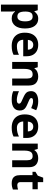

<svg xmlns="http://www.w3.org/2000/svg" viewBox="1559 -2261 942 4100"><g transform="rotate(90 2030.0 -211.0)"><path d="M382 -556Q474 -556 531 -484.5Q588 -413 588 -274Q588 -135 529 -62.5Q470 10 378 10Q319 10 284 -11.5Q249 -33 227 -60H219Q223 -41 225 -20.5Q227 0 227 20V240H78V-546H199L220 -475H227Q249 -508 286 -532Q323 -556 382 -556ZM334 -437Q276 -437 252.5 -401Q229 -365 227 -291V-275Q227 -196 250.5 -153.5Q274 -111 336 -111Q370 -111 392 -130Q414 -149 425 -186Q436 -223 436 -276Q436 -356 411.5 -396.5Q387 -437 334 -437Z M936 -556Q1012 -556 1066.5 -527Q1121 -498 1151 -443Q1181 -388 1181 -308V-236H829Q831 -173 866.5 -137Q902 -101 965 -101Q1018 -101 1061 -111.5Q1104 -122 1150 -144V-29Q1110 -9 1065.5 0.5Q1021 10 958 10Q876 10 813 -20.5Q750 -51 714 -113Q678 -175 678 -269Q678 -365 710.5 -428.5Q743 -492 801 -524Q859 -556 936 -556ZM937 -450Q894 -450 865.5 -422Q837 -394 832 -335H1041Q1040 -385 1015 -417.5Q990 -450 937 -450Z M1612 -556Q1700 -556 1753 -508.5Q1806 -461 1806 -356V0H1657V-319Q1657 -378 1636 -407.5Q1615 -437 1569 -437Q1501 -437 1476 -390.5Q1451 -344 1451 -257V0H1302V-546H1416L1436 -476H1444Q1470 -518 1515.5 -537Q1561 -556 1612 -556Z M2340 -162Q2340 -79 2281.5 -34.5Q2223 10 2107 10Q2050 10 2009 2.5Q1968 -5 1927 -22V-145Q1971 -125 2022 -112Q2073 -99 2112 -99Q2156 -99 2174.5 -112Q2193 -125 2193 -146Q2193 -160 2185.5 -171Q2178 -182 2153 -196Q2128 -210 2075 -232Q2024 -254 1991 -275.5Q1958 -297 1942 -327.5Q1926 -358 1926 -404Q1926 -480 1985 -518Q2044 -556 2142 -556Q2193 -556 2239 -546Q2285 -536 2334 -513L2289 -406Q2249 -423 2213 -434.5Q2177 -446 2140 -446Q2107 -446 2090.5 -437Q2074 -428 2074 -410Q2074 -397 2082.5 -386.5Q2091 -376 2115.5 -364Q2140 -352 2188 -332Q2235 -313 2269 -292.5Q2303 -272 2321.5 -241.5Q2340 -211 2340 -162Z M2681 -556Q2757 -556 2811.5 -527Q2866 -498 2896 -443Q2926 -388 2926 -308V-236H2574Q2576 -173 2611.5 -137Q2647 -101 2710 -101Q2763 -101 2806 -111.5Q2849 -122 2895 -144V-29Q2855 -9 2810.5 0.5Q2766 10 2703 10Q2621 10 2558 -20.5Q2495 -51 2459 -113Q2423 -175 2423 -269Q2423 -365 2455.5 -428.5Q2488 -492 2546 -524Q2604 -556 2681 -556ZM2682 -450Q2639 -450 2610.5 -422Q2582 -394 2577 -335H2786Q2785 -385 2760 -417.5Q2735 -450 2682 -450Z M3357 -556Q3445 -556 3498 -508.5Q3551 -461 3551 -356V0H3402V-319Q3402 -378 3381 -407.5Q3360 -437 3314 -437Q3246 -437 3221 -390.5Q3196 -344 3196 -257V0H3047V-546H3161L3181 -476H3189Q3215 -518 3260.5 -537Q3306 -556 3357 -556Z M3934 -109Q3959 -109 3982 -114Q4005 -119 4028 -126V-15Q4004 -5 3968.5 2.5Q3933 10 3891 10Q3842 10 3803.5 -6Q3765 -22 3742.5 -61.5Q3720 -101 3720 -171V-434H3649V-497L3731 -547L3774 -662H3869V-546H4022V-434H3869V-171Q3869 -140 3887 -124.5Q3905 -109 3934 -109Z"/></g></svg>

Font: Noto Sans Balinese
Style: Regular
Weight: 400
Designer: Aditya Bayu, David Williams
Foundry: David Williams
Version: Version 2.003